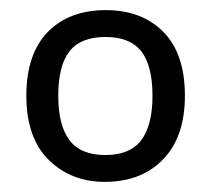

<svg xmlns="http://www.w3.org/2000/svg" viewBox="-20 -742 416 379"><path d="M345 -553Q345 -472 302 -427.5Q259 -383 187 -383Q120 -383 76 -426.5Q32 -470 32 -553Q32 -635 74 -678.5Q116 -722 189 -722Q260 -722 302.5 -679Q345 -636 345 -553ZM95 -553Q95 -495 117 -465.5Q139 -436 188 -436Q237 -436 259 -465.5Q281 -495 281 -553Q281 -612 259 -640.5Q237 -669 188 -669Q139 -669 117 -640.5Q95 -612 95 -553Z"/></svg>

Font: Noto Sans Ol Chiki
Style: Regular
Weight: 400
Designer: Monotype Design Team, Lewis McGuffie
Foundry: Monotype Imaging Inc.
Version: Version 2.003